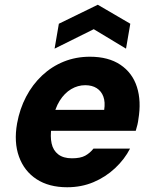

<svg xmlns="http://www.w3.org/2000/svg" viewBox="-20 -777 651 809"><path d="M263 12Q186 12 134 -22Q82 -56 60 -117Q38 -178 52 -257Q63 -318 90 -369.5Q117 -421 157.5 -459Q198 -497 249 -517.5Q300 -538 359 -538Q437 -538 487.5 -504Q538 -470 557 -410.5Q576 -351 563 -274Q562 -264 559 -251.5Q556 -239 552 -226H152L168 -314H419Q424 -347 415.5 -370Q407 -393 387.5 -405.5Q368 -418 339 -418Q308 -418 280 -401.5Q252 -385 231.5 -352.5Q211 -320 202 -270L197 -241Q191 -202 197.5 -172.5Q204 -143 225.5 -126.5Q247 -110 283 -110Q319 -110 339 -121Q359 -132 374 -151H528Q505 -106 465 -68.5Q425 -31 374 -9.5Q323 12 263 12ZM210 -572 228 -677 392 -757 529 -677 511 -572 375 -654Z"/></svg>

Font: DM Sans 9pt Black
Style: Italic
Weight: 900
Italic angle: -10°
Version: Version 4.004;gftools[0.9.30]